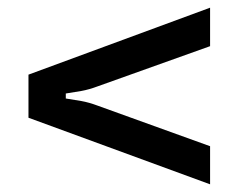

<svg xmlns="http://www.w3.org/2000/svg" viewBox="-20 -593 638 499"><path d="M526 -114 54 -287V-399L526 -573V-473L235 -369Q211 -360 191 -356.5Q171 -353 151 -350V-337Q171 -334 191 -330.5Q211 -327 235 -318L526 -213Z"/></svg>

Font: Open Sauce Sans Medium Italic
Style: Regular
Weight: 500
Italic angle: -10°
Designer: Alfredo Marco Pradil
Foundry: Creative Sauce Fz LLC
Version: Version 1.477